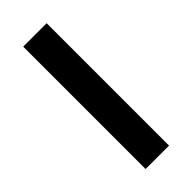

<svg xmlns="http://www.w3.org/2000/svg" viewBox="-231 -744 782 782"><g transform="rotate(-45 160.5 -352.5)"><path d="M93 0V-705H228V0Z"/></g></svg>

Font: Nunito Sans 8pt
Style: Bold
Weight: 700
Version: Version 3.101;gftools[0.9.27]